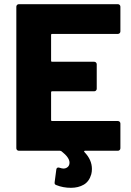

<svg xmlns="http://www.w3.org/2000/svg" viewBox="-20 -720 628 917"><path d="M543 -558H229Q224 -558 224 -553V-430Q224 -425 229 -425H430Q435 -425 438.5 -421.5Q442 -418 442 -413V-296Q442 -291 438.5 -287.5Q435 -284 430 -284H229Q224 -284 224 -279V-147Q224 -142 229 -142H543Q548 -142 551.5 -138.5Q555 -135 555 -130V-12Q555 -7 551.5 -3.5Q548 0 543 0H386Q383 0 382 2Q381 4 383 6Q419 43 419 87Q419 100 416 112Q406 147 380 162Q354 177 319 177Q281 177 249 164Q239 161 241 150L249 89Q250 83 254 81Q258 79 264 81Q276 85 283 85Q295 85 303.5 77.5Q312 70 312 57Q312 32 273 2Q269 0 267 0H70Q65 0 61.5 -3.5Q58 -7 58 -12V-688Q58 -693 61.5 -696.5Q65 -700 70 -700H543Q548 -700 551.5 -696.5Q555 -693 555 -688V-570Q555 -565 551.5 -561.5Q548 -558 543 -558Z"/></svg>

Font: BARLOWEXTRABOLD
Style: Regular
Weight: 800
Designer: Jeremy Tribby
Foundry: Tribby Type
Version: Version 1.422